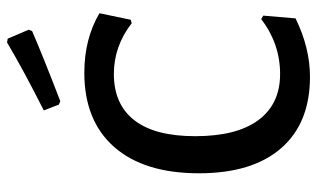

<svg xmlns="http://www.w3.org/2000/svg" viewBox="-202 -712 922 559"><g transform="rotate(-90 259.5 -433.0)"><path d="M415 -874 426 -872 452 -811 448 -801Q374 -769 244 -719L234 -723L217 -767Q334 -826 415 -874ZM327 -649Q425 -649 500 -605L481 -514L471 -511Q404 -563 323 -563Q235 -563 188.5 -503.5Q142 -444 142 -326Q142 -205 189 -142Q236 -79 323 -79Q411 -79 483 -134L493 -128L485 -34Q399 8 315 8Q180 8 107 -76Q34 -160 34 -315Q34 -475 110.5 -562Q187 -649 327 -649Z"/></g></svg>

Font: Alegreya Sans Medium
Style: Regular
Weight: 500
Designer: Juan Pablo del Peral
Foundry: Huerta Tipografica
Version: Version 2.007